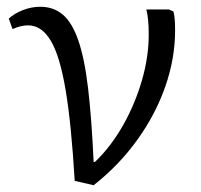

<svg xmlns="http://www.w3.org/2000/svg" viewBox="-20 -535 596 568"><path d="M257 13 201 0Q191 -169 174 -269.5Q157 -370 130 -415Q103 -460 63 -460Q42 -460 17 -449L6 -480Q22 -495 47.5 -505Q73 -515 99 -515Q138 -515 165.5 -492Q193 -469 211.5 -416Q230 -363 240.5 -274.5Q251 -186 257 -56H261Q308 -101 343.5 -163.5Q379 -226 399.5 -296Q420 -366 420 -433Q420 -479 413 -507H480L493 -501Q498 -484 498 -445Q498 -362 469 -279Q440 -196 386 -121Q332 -46 257 13Z"/></svg>

Font: Literata 12pt Light
Style: Regular
Weight: 300
Designer: Latin by Veronika Burian and Jose Scaglione. Greek by Irene Vlachou. Cyrillic by Vera Evstafieva.
Foundry: TypeTogether
Version: Version 3.002